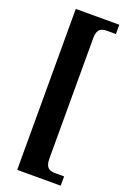

<svg xmlns="http://www.w3.org/2000/svg" viewBox="-194 -863 799 1186"><g transform="rotate(20 205.5 -270.0)"><path d="M86 -799V259H372V198H318C278 198 249 189 249 126V-666C249 -729 278 -738 318 -738H372V-799Z"/></g></svg>

Font: Noto Serif Sinhala SemiCondensed Black
Style: Regular
Weight: 900
Width: 4
Designer: Jelle Bosma - Monotype Design Team
Foundry: Monotype Imaging Inc.
Version: Version 2.007